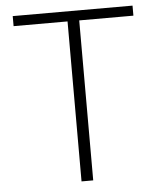

<svg xmlns="http://www.w3.org/2000/svg" viewBox="-52 -773 683 819"><g transform="rotate(-5 289.0 -364.0)"><path d="M264 0V-685H33V-728H546V-685H314V0Z"/></g></svg>

Font: Noto Sans TC ExtraLight
Style: Regular
Weight: 250
Designer: Ryoko NISHIZUKA  (kana, bopomofo & ideographs); Paul D. Hunt (Latin, Greek & Cyrillic); Sandoll Communications , Soo-you
Foundry: Adobe
Version: Version 2.004-H2;hotconv 1.0.118;makeotfexe 2.5.65603